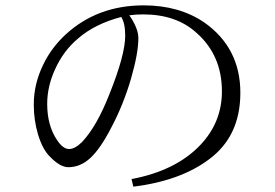

<svg xmlns="http://www.w3.org/2000/svg" viewBox="-20 -722 1040 727"><path d="M469.7 -664.1Q503.9 -614.7 503.9 -577.6Q503.9 -520.5 476.1 -424.3Q447.8 -327.1 402.8 -241.7Q360.4 -158.7 321.8 -123.5Q284.2 -88.9 238.8 -88.9Q207 -88.9 168 -129.9Q141.1 -156.7 124 -212.9Q107.9 -266.6 107.9 -326.7Q107.9 -403.3 143.1 -476.1Q174.3 -541.5 229 -591.8Q349.1 -701.7 523.9 -701.7Q658.7 -701.7 753.9 -636.7Q890.1 -540.5 890.1 -370.6Q890.1 -206.5 772 -119.1Q664.1 -37.6 484.9 -15.1L478 -43.9Q646.5 -75.7 738.8 -173.3Q820.3 -259.3 820.3 -376Q820.3 -512.2 725.1 -596.7Q648.4 -667.5 522 -667.5Q495.1 -667.5 469.7 -664.1ZM439 -657.7Q339.4 -631.8 274.9 -575.7Q219.7 -529.3 188 -458.5Q158.7 -394 158.7 -328.6Q158.7 -247.1 195.8 -191.9Q218.3 -157.7 241.7 -157.7Q263.7 -157.7 291 -184.6Q346.7 -244.1 394 -364.7Q454.1 -514.2 454.1 -586.9Q454.1 -634.3 439 -657.7Z"/></svg>

Font: I.MingCP
Style: Regular
Weight: 400
Designer: I.Font Project
Version: Version 8.000; Sep 06, 2022